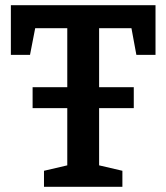

<svg xmlns="http://www.w3.org/2000/svg" viewBox="-20 -722 643 742"><path d="M150 0V-62L240 -83V-304H106V-385H240V-613H116L96 -510H22V-702H581V-510H507L488 -613H363V-385H497V-304H363V-83L453 -62V0Z"/></svg>

Font: Bitter SemiBold
Style: Regular
Weight: 600
Designer: Sol Matas, and Bitter project Authors
Foundry: Sol Matas
Version: Version 2.001